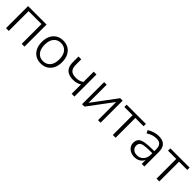

<svg xmlns="http://www.w3.org/2000/svg" viewBox="327 -1735 2983 2983"><g transform="rotate(45 1818.5 -243.0)"><path d="M84 0V-485H490V0H429V-435H145V0Z M851 8Q783 8 733 -23Q683 -54 655.5 -110Q628 -166 628 -243Q628 -319 655.5 -375.5Q683 -432 733 -463Q783 -494 851 -494Q920 -494 970 -463Q1020 -432 1047.5 -375.5Q1075 -319 1075 -243Q1075 -166 1047.5 -110Q1020 -54 970 -23Q920 8 851 8ZM851 -43Q926 -43 969.5 -95Q1013 -147 1013 -243Q1013 -338 969.5 -390Q926 -442 851 -442Q778 -442 734 -390Q690 -338 690 -243Q690 -147 734 -95Q778 -43 851 -43Z M1526 0V-206Q1497 -187 1463.5 -177.5Q1430 -168 1390 -168Q1323 -168 1279 -189.5Q1235 -211 1213.5 -254.5Q1192 -298 1192 -364V-485H1253V-367Q1253 -316 1268 -284Q1283 -252 1314 -236.5Q1345 -221 1395 -221Q1435 -221 1465.5 -230Q1496 -239 1526 -260V-485H1587V0Z M1755 0V-485H1811V-54H1787L2108 -485H2162V0H2106V-431H2130L1808 0Z M2431 0V-434H2250V-485H2673V-434H2492V0Z M2911 8Q2862 8 2823.5 -11Q2785 -30 2762.5 -63Q2740 -96 2740 -137Q2740 -191 2767 -222Q2794 -253 2858 -265.5Q2922 -278 3034 -278H3077V-233H3035Q2968 -233 2922.5 -229Q2877 -225 2851 -214.5Q2825 -204 2814.5 -186Q2804 -168 2804 -142Q2804 -97 2835 -69Q2866 -41 2919 -41Q2962 -41 2994.5 -61.5Q3027 -82 3046 -118Q3065 -154 3065 -200V-314Q3065 -381 3038 -411.5Q3011 -442 2952 -442Q2908 -442 2867.5 -429Q2827 -416 2784 -388L2760 -435Q2786 -453 2817.5 -466Q2849 -479 2883.5 -486.5Q2918 -494 2951 -494Q3010 -494 3048.5 -474Q3087 -454 3105.5 -414Q3124 -374 3124 -311V0H3066V-117H3076Q3067 -78 3044 -50Q3021 -22 2987 -7Q2953 8 2911 8Z M3391 0V-434H3210V-485H3633V-434H3452V0Z"/></g></svg>

Font: Nunito Sans 12pt Light
Style: Regular
Weight: 300
Designer: Vernon Adams
Foundry: Vernon Adams
Version: Version 3.101;gftools[0.9.27]